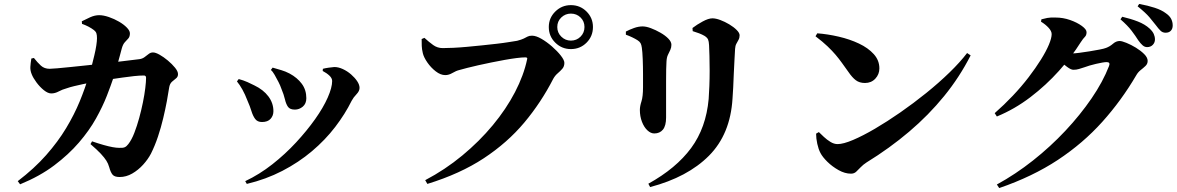

<svg xmlns="http://www.w3.org/2000/svg" viewBox="-20 -878 5970 974"><path d="M587 20Q561 20 551 8Q541 -4 534 -30Q529 -48 519.5 -63Q510 -78 491.5 -98Q473 -118 439 -147L447 -161Q479 -150 505.5 -142.5Q532 -135 551.5 -131.5Q571 -128 584 -128Q603 -127 612.5 -131Q622 -135 631 -147Q648 -169 661.5 -204Q675 -239 686 -279Q697 -319 705 -358.5Q713 -398 717 -431Q721 -464 721 -483Q721 -495 710 -495Q689 -495 660.5 -492Q632 -489 601 -484.5Q570 -480 539 -475.5Q508 -471 481 -466Q465 -464 444 -460Q423 -456 400 -451Q377 -446 356 -441Q335 -436 318 -430Q296 -424 277.5 -414Q259 -404 240 -404Q223 -404 202.5 -420.5Q182 -437 165 -460Q148 -483 141 -501Q133 -520 134 -538.5Q135 -557 139 -581L152 -584Q170 -561 187.5 -545Q205 -529 232 -529Q243 -529 270.5 -531.5Q298 -534 338 -538Q378 -542 424.5 -547Q471 -552 518.5 -557.5Q566 -563 610 -568.5Q654 -574 688 -578Q702 -580 713 -588Q724 -596 734 -604Q744 -612 756 -612Q769 -612 789.5 -600.5Q810 -589 831.5 -571Q853 -553 868 -534.5Q883 -516 883 -502Q883 -488 873 -480.5Q863 -473 852 -463Q841 -453 838 -433Q834 -405 826.5 -365Q819 -325 808 -278.5Q797 -232 781.5 -185.5Q766 -139 746 -99Q731 -70 706 -42.5Q681 -15 650.5 2.5Q620 20 587 20ZM70 41Q154 -23 214 -91Q274 -159 315.5 -228Q357 -297 384.5 -364Q412 -431 430 -492Q438 -515 445 -542.5Q452 -570 458.5 -597Q465 -624 468.5 -647Q472 -670 472 -684Q472 -700 469 -709Q466 -718 457 -725Q444 -735 428.5 -743Q413 -751 396 -757L395 -770Q414 -780 437.5 -790.5Q461 -801 483 -801Q505 -801 532.5 -791.5Q560 -782 584 -768Q608 -754 623.5 -738Q639 -722 639 -709Q639 -692 631 -683Q623 -674 613.5 -664Q604 -654 598 -633Q594 -617 588 -595.5Q582 -574 574.5 -546.5Q567 -519 556 -485Q543 -446 522 -392Q501 -338 467 -277Q433 -216 380.5 -155Q328 -94 255 -39Q182 16 82 57Z M1224 41Q1296 7 1361.5 -44.5Q1427 -96 1482 -155.5Q1537 -215 1578.5 -273.5Q1620 -332 1642.5 -383Q1665 -434 1665 -467Q1665 -481 1651.5 -494Q1638 -507 1617 -518L1618 -529Q1629 -532 1646 -534.5Q1663 -537 1676 -538Q1697 -538 1719.5 -527.5Q1742 -517 1761 -500.5Q1780 -484 1792 -466Q1804 -448 1804 -432Q1804 -416 1788.5 -400Q1773 -384 1764 -367Q1731 -300 1680.5 -234Q1630 -168 1562.5 -111Q1495 -54 1412 -11Q1329 32 1232 55ZM1309 -259Q1286 -259 1274.5 -274.5Q1263 -290 1255.5 -314.5Q1248 -339 1236 -366Q1223 -400 1209.5 -424Q1196 -448 1182 -465L1191 -477Q1214 -471 1235.5 -461.5Q1257 -452 1270 -445Q1316 -423 1341.5 -389Q1367 -355 1367 -314Q1367 -291 1352.5 -275Q1338 -259 1309 -259ZM1476 -322Q1451 -322 1441 -336Q1431 -350 1425.5 -374Q1420 -398 1407 -429Q1402 -444 1392.5 -462.5Q1383 -481 1373 -498.5Q1363 -516 1354 -523L1363 -535Q1387 -528 1407.5 -522Q1428 -516 1449 -505Q1488 -484 1511 -453Q1534 -422 1534 -380Q1534 -352 1516 -337Q1498 -322 1476 -322Z M2137 36Q2238 -17 2325 -89Q2412 -161 2480 -243Q2548 -325 2592.5 -410.5Q2637 -496 2654 -577Q2656 -582 2653.5 -584.5Q2651 -587 2646 -587Q2628 -587 2600.5 -583.5Q2573 -580 2539.5 -574Q2506 -568 2472 -561Q2438 -554 2406.5 -547Q2375 -540 2350 -533.5Q2325 -527 2311 -523Q2294 -519 2275.5 -508Q2257 -497 2239 -497Q2215 -497 2190.5 -516Q2166 -535 2148 -561Q2130 -587 2125 -608Q2120 -629 2119.5 -645Q2119 -661 2119 -680L2133 -686Q2156 -665 2177.5 -649.5Q2199 -634 2226 -634Q2248 -634 2280 -635.5Q2312 -637 2350 -640.5Q2388 -644 2426.5 -648Q2465 -652 2500 -656Q2535 -660 2562 -664.5Q2589 -669 2603 -671Q2626 -677 2637 -682.5Q2648 -688 2656.5 -692.5Q2665 -697 2679 -697Q2699 -697 2726 -681.5Q2753 -666 2780 -642.5Q2807 -619 2825 -596Q2843 -573 2843 -559Q2843 -541 2832.5 -529Q2822 -517 2809 -506Q2796 -495 2787 -479Q2725 -358 2639.5 -256Q2554 -154 2434 -75Q2314 4 2148 55ZM2876 -629Q2830 -629 2797 -661.5Q2764 -694 2764 -741Q2764 -787 2797 -819.5Q2830 -852 2876 -852Q2923 -852 2955.5 -819.5Q2988 -787 2988 -741Q2988 -694 2955.5 -661.5Q2923 -629 2876 -629ZM2876 -672Q2905 -672 2925 -692Q2945 -712 2945 -741Q2945 -770 2925 -789.5Q2905 -809 2876 -809Q2848 -809 2827.5 -789.5Q2807 -770 2807 -741Q2807 -712 2827.5 -692Q2848 -672 2876 -672Z M3269 54Q3410 -24 3486 -127Q3562 -230 3575 -376Q3577 -403 3578.5 -441Q3580 -479 3580 -519Q3580 -559 3579 -594Q3578 -629 3577 -649Q3576 -668 3572 -677.5Q3568 -687 3554 -696Q3542 -703 3526.5 -709Q3511 -715 3494 -720L3493 -736Q3515 -753 3544.5 -769Q3574 -785 3594 -785Q3611 -785 3634 -776.5Q3657 -768 3679.5 -754.5Q3702 -741 3717 -726Q3732 -711 3732 -699Q3732 -686 3726.5 -676Q3721 -666 3715.5 -656Q3710 -646 3709 -630Q3708 -609 3706 -575.5Q3704 -542 3702.5 -505Q3701 -468 3699.5 -434.5Q3698 -401 3696 -378Q3685 -197 3576.5 -88Q3468 21 3278 71ZM3299 -201Q3281 -201 3264 -217Q3247 -233 3236.5 -260.5Q3226 -288 3226 -320Q3226 -339 3234 -363.5Q3242 -388 3242 -436Q3242 -462 3242 -501Q3242 -540 3240.5 -578Q3239 -616 3236 -636Q3234 -651 3229.5 -659Q3225 -667 3214 -674Q3203 -681 3187.5 -688.5Q3172 -696 3155 -702V-718Q3174 -728 3196.5 -736Q3219 -744 3240 -744Q3258 -744 3282 -735Q3306 -726 3330.5 -712Q3355 -698 3370.5 -682Q3386 -666 3386 -651Q3386 -637 3380.5 -625Q3375 -613 3368.5 -600Q3362 -587 3361 -565Q3360 -552 3359.5 -526.5Q3359 -501 3359 -468Q3359 -435 3359 -400.5Q3359 -366 3359 -335.5Q3359 -305 3359 -282Q3359 -240 3343 -220.5Q3327 -201 3299 -201Z M4297 3Q4266 3 4234 -15Q4202 -33 4177.5 -57Q4153 -81 4142 -102Q4132 -121 4126 -148.5Q4120 -176 4120 -200L4134 -208Q4144 -198 4159.5 -183.5Q4175 -169 4193 -158Q4211 -147 4229 -147Q4258 -147 4307.5 -168Q4357 -189 4418.5 -225Q4480 -261 4547 -307.5Q4614 -354 4678.5 -406Q4743 -458 4797 -510.5Q4851 -563 4886 -609L4904 -597Q4848 -487 4769.5 -390.5Q4691 -294 4592 -210Q4493 -126 4376 -54Q4359 -43 4346.5 -30Q4334 -17 4323.5 -7Q4313 3 4297 3ZM4368 -457Q4340 -457 4321.5 -471Q4303 -485 4284 -513Q4266 -538 4251 -559Q4236 -580 4219 -600Q4202 -620 4178 -643Q4154 -666 4117 -694L4126 -709Q4179 -705 4235 -692Q4291 -679 4337.5 -657Q4384 -635 4412.5 -603.5Q4441 -572 4441 -531Q4441 -501 4420.5 -479Q4400 -457 4368 -457Z M5799 -639Q5787 -639 5776.5 -648Q5766 -657 5754 -674Q5741 -695 5720.5 -722Q5700 -749 5664 -780L5673 -793Q5716 -783 5752 -769Q5788 -755 5812 -733Q5827 -719 5833 -705.5Q5839 -692 5839 -678Q5839 -662 5828 -650.5Q5817 -639 5799 -639ZM5037 58Q5132 6 5220.5 -64Q5309 -134 5384.5 -214.5Q5460 -295 5517.5 -379Q5575 -463 5606 -543Q5614 -563 5594 -563Q5586 -563 5571.5 -560.5Q5557 -558 5540 -554Q5523 -550 5507.5 -545.5Q5492 -541 5482 -537Q5466 -532 5453.5 -528Q5441 -524 5425 -524Q5413 -524 5393.5 -538.5Q5374 -553 5353 -571L5372 -610Q5388 -608 5398.5 -607.5Q5409 -607 5420 -607Q5431 -607 5455 -610Q5479 -613 5506.5 -617.5Q5534 -622 5557.5 -626.5Q5581 -631 5591 -635Q5610 -642 5626 -656Q5642 -670 5660 -670Q5671 -670 5694.5 -660.5Q5718 -651 5742.5 -636Q5767 -621 5784.5 -603.5Q5802 -586 5802 -569Q5802 -554 5791 -543.5Q5780 -533 5766.5 -522.5Q5753 -512 5744 -496Q5669 -368 5571.5 -259.5Q5474 -151 5346 -66.5Q5218 18 5049 76ZM5026 -304Q5074 -346 5118 -392.5Q5162 -439 5198 -486Q5234 -533 5260.5 -575.5Q5287 -618 5301 -651.5Q5315 -685 5315 -705Q5315 -720 5299.5 -737Q5284 -754 5261 -768L5263 -780Q5277 -784 5293 -787Q5309 -790 5335 -789Q5373 -789 5408.5 -776.5Q5444 -764 5468 -746.5Q5492 -729 5492 -715Q5492 -699 5483.5 -691Q5475 -683 5462 -663Q5417 -591 5352 -518.5Q5287 -446 5207 -385Q5127 -324 5037 -287ZM5893 -712Q5878 -712 5867.5 -722Q5857 -732 5843 -751Q5830 -768 5811 -790.5Q5792 -813 5751 -846L5759 -858Q5803 -850 5838 -838.5Q5873 -827 5894 -811Q5913 -798 5921 -782.5Q5929 -767 5929 -749Q5929 -732 5919.5 -722Q5910 -712 5893 -712Z"/></svg>

Font: Noto Serif JP ExtraBold
Style: Regular
Weight: 800
Designer: Ryoko NISHIZUKA 西塚涼子 (kana & ideographs); Frank Grießhammer (Latin, Greek & Cyrillic); Wenlong ZHANG 张文龙 (bopomofo); San
Foundry: Adobe
Version: Version 2.003-H1;hotconv 1.1.1;makeotfexe 2.6.0